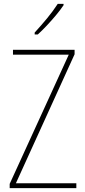

<svg xmlns="http://www.w3.org/2000/svg" viewBox="-20 -971 440 991"><path d="M374 0H30V-22L335 -689H47V-714H365V-691L62 -25H374ZM308 -944Q292 -920 269 -892.5Q246 -865 221.5 -839Q197 -813 175 -793H159V-803Q193 -840 223.5 -877Q254 -914 278 -951H308Z"/></svg>

Font: Noto Sans Khmer Condensed Thin
Style: Regular
Weight: 100
Width: 3
Designer: Danh Hong and the Monotype Design Team
Foundry: Monotype Imaging Inc.
Version: Version 2.004; ttfautohint (v1.8.4.7-5d5b)